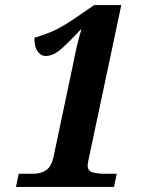

<svg xmlns="http://www.w3.org/2000/svg" viewBox="-20 -738 576 758"><path d="M43 0 54 -52H110Q142 -52 162.5 -66.5Q183 -81 191 -117L268 -482Q275 -519 283 -553.5Q291 -588 301 -621H298Q253 -572 221.5 -544.5Q190 -517 160 -517Q141 -517 128 -536Q115 -555 116 -589Q148 -598 185 -613.5Q222 -629 276 -666L352 -718H459L333 -124Q331 -114 328.5 -102.5Q326 -91 326 -85Q326 -63 346 -57.5Q366 -52 395 -52H441L430 0Z"/></svg>

Font: Noto Serif SemiCondensed
Style: Bold Italic
Weight: 700
Width: 4
Italic angle: -12°
Designer: Monotype Design Team
Foundry: Monotype Imaging Inc.
Version: Version 2.014